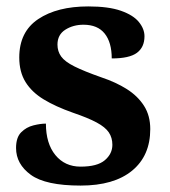

<svg xmlns="http://www.w3.org/2000/svg" viewBox="-20 -568 528 598"><path d="M231 10Q122 10 76 -23.5Q30 -57 30 -107Q30 -140 46 -156Q62 -172 84 -177.5Q106 -183 123 -183Q123 -121 152.5 -85Q182 -49 231 -49Q283 -49 306.5 -69Q330 -89 330 -117Q330 -139 319 -155.5Q308 -172 281 -186.5Q254 -201 207 -217Q153 -236 116 -258.5Q79 -281 59.5 -312.5Q40 -344 40 -389Q40 -469 99 -508.5Q158 -548 255 -548Q318 -548 356.5 -534.5Q395 -521 412.5 -499.5Q430 -478 430 -455Q430 -421 406.5 -403.5Q383 -386 328 -386Q328 -436 306 -463.5Q284 -491 240 -491Q208 -491 183.5 -475.5Q159 -460 159 -429Q159 -408 170.5 -392Q182 -376 212 -361Q242 -346 296 -327Q341 -312 375 -290.5Q409 -269 428.5 -238.5Q448 -208 448 -166Q448 -83 391.5 -36.5Q335 10 231 10Z"/></svg>

Font: Noto Serif Khojki
Style: Regular
Weight: 400
Designer: Juan Bruce
Version: Version 2.002